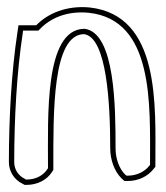

<svg xmlns="http://www.w3.org/2000/svg" viewBox="-20 -487 466 540"><path d="M5 -31C5 -5 20 19 44 30L49 33H55C85 33 112 19 126 -3L130 -9V-16C130 -172 127 -389 216 -391C281 -383 290 -193 290 -70C290 -37 302 -5 322 15L330 22H340C370 22 397 8 412 -12L417 -18V-26C417 -189 432 -444 232 -466C168 -472 115 -450 82 -416H32L29 -396C12 -284 5 -153 5 -31ZM20 -31C20 -152 27 -283 44 -394L45 -401H88L93 -406C123 -437 170 -457 230 -451C413 -431 402 -195 402 -26V-23L400 -21C388 -5 365 7 340 7H336L332 4C315 -13 305 -41 305 -70C305 -185 304 -395 218 -406H217H216C105 -403 115 -162 115 -16V-14L113 -11C102 6 81 18 55 18H53L51 17L50 16C31 7 20 -11 20 -31Z"/></svg>

Font: Snowfall
Style: BlkOl
Weight: 900
Designer: Jasper
Foundry: Cannot Into Space Fonts
Version: Version 0.9